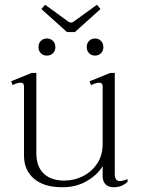

<svg xmlns="http://www.w3.org/2000/svg" viewBox="-20 -778 597 808"><path d="M262 -643 154 -740 170 -758 262 -691Q272 -683 279 -683Q286 -683 294 -690L388 -758L403 -740L295 -643ZM142 -580Q142 -596 152 -606Q162 -616 177 -616Q193 -616 203 -606Q213 -596 213 -580Q213 -564 203 -554Q193 -544 177 -544Q162 -544 152 -554Q142 -564 142 -580ZM380 -616Q395 -616 405 -606Q415 -596 415 -580Q415 -564 405 -554Q395 -544 380 -544Q365 -544 355 -554Q345 -564 345 -580Q345 -596 355 -606Q365 -616 380 -616ZM517 -24V-13Q493 10 458 10Q437 10 424.5 -2Q412 -14 412 -37V-79Q392 -44 347 -17Q302 10 242 10Q165 10 123 -26Q81 -62 81 -123V-415Q81 -430 67 -430Q53 -430 33 -420L27 -436L113 -471H133V-133Q133 -77 164 -47.5Q195 -18 251 -18Q292 -18 329 -36.5Q366 -55 389 -90Q412 -125 412 -172V-415Q412 -430 397 -430Q386 -430 363 -420L357 -436L444 -471H463V-46Q463 -16 484 -16Q495 -16 517 -24Z"/></svg>

Font: Taviraj ExtraLight
Style: Regular
Weight: 275
Designer: Katatrad Team
Foundry: CadsonDemak
Version: Version 1.001